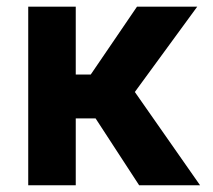

<svg xmlns="http://www.w3.org/2000/svg" viewBox="-20 -548 631 568"><path d="M391.6 0 262.7 -197.8H204.1V0H63.5V-528.3H204.1V-327.6H248.5L385.3 -528.3H563.5L378.9 -275.9L571.8 0Z"/></svg>

Font: Vazirmatn UI FD
Style: Bold
Weight: 700
Designer: Saber Rastikerdar
Foundry: Saber Rastikerdar
Version: Version 33.003